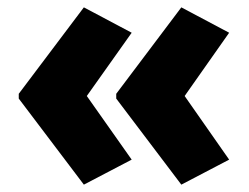

<svg xmlns="http://www.w3.org/2000/svg" viewBox="-20 -542 677 522"><path d="M31 -287V-274L208 -40L338 -108L216 -281L338 -453L208 -522ZM296 -287V-274L473 -40L603 -108L482 -281L603 -453L473 -522Z"/></svg>

Font: Noto Sans Sinhala SemiCondensed Black
Style: Regular
Weight: 900
Width: 4
Designer: Jelle Bosma - Monotype Design Team
Foundry: Monotype Imaging Inc.
Version: Version 2.006